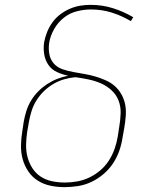

<svg xmlns="http://www.w3.org/2000/svg" viewBox="-20 -763 640 791"><path d="M246 8Q216 8 187.5 2Q159 -4 135.5 -19Q112 -34 96.5 -57Q81 -80 73.5 -107Q66 -134 66.5 -164Q67 -194 72 -223L78 -263Q82 -285 89 -307Q96 -329 108.5 -349.5Q121 -370 138 -387Q155 -404 175 -417Q195 -430 217 -438.5Q239 -447 261 -451Q237 -456 215 -466Q193 -476 179.5 -495.5Q166 -515 162 -540Q158 -565 162 -590Q166 -611 174.5 -632Q183 -653 196.5 -671.5Q210 -690 228.5 -704Q247 -718 268 -727Q289 -736 310.5 -739.5Q332 -743 353 -743Q402 -743 446 -729Q490 -715 529 -692L519 -676Q482 -698 441 -711Q400 -724 354 -724Q326 -724 296.5 -716.5Q267 -709 243 -690Q219 -671 203.5 -644Q188 -617 183 -589Q179 -565 183 -541.5Q187 -518 201.5 -501.5Q216 -485 238.5 -477.5Q261 -470 283.5 -466Q306 -462 329 -458Q352 -454 374 -447.5Q396 -441 417 -431.5Q438 -422 454 -407.5Q470 -393 481 -373Q492 -353 496 -330.5Q500 -308 498 -284Q496 -260 492 -236L485 -197Q481 -169 471.5 -142Q462 -115 446 -90.5Q430 -66 406.5 -46Q383 -26 356.5 -13.5Q330 -1 301.5 3.5Q273 8 246 8ZM247 -11Q272 -11 297.5 -15.5Q323 -20 347.5 -31.5Q372 -43 393 -61Q414 -79 428.5 -101.5Q443 -124 452 -149.5Q461 -175 465 -200L471 -239Q476 -267 477 -295.5Q478 -324 468.5 -348.5Q459 -373 439.5 -391Q420 -409 396 -419.5Q372 -430 345.5 -435.5Q319 -441 291 -445Q268 -443 245 -436.5Q222 -430 200.5 -417.5Q179 -405 161 -387.5Q143 -370 130 -349Q117 -328 110 -305.5Q103 -283 99 -260L92 -220Q88 -194 87.5 -167Q87 -140 93.5 -115.5Q100 -91 113.5 -70Q127 -49 147.5 -35.5Q168 -22 194 -16.5Q220 -11 247 -11Z"/></svg>

Font: Iosevka Aile Thin
Style: Italic
Weight: 100
Italic angle: -9°
Designer: Belleve Invis
Foundry: Belleve Invis
Version: Version 31.1.0; ttfautohint (v1.8.4)